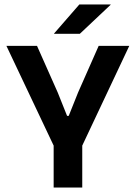

<svg xmlns="http://www.w3.org/2000/svg" viewBox="-20 -846 612 866"><path d="M228.5 -175.5 9 -639H147L240.5 -428.5L282.5 -323.5H290L332 -428.5L425 -639H563L344.5 -175.5ZM222 0V-294.5H351V0ZM338 -826H479V-824.5L340 -693.5H224V-695Z"/></svg>

Font: Anek Gurmukhi Medium SemiBold
Style: Regular
Weight: 600
Version: Version 1.003